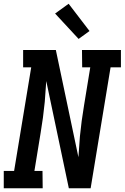

<svg xmlns="http://www.w3.org/2000/svg" viewBox="-27 -1001 663 1021"><path d="M-7 0V-92H48L139 -643H96V-735H270L390 -165L398 -276Q402 -317 407.5 -358.5Q413 -400 420 -441L453 -643H410L409 -735H616V-643H561L455 0H339L219 -570L211 -459Q207 -418 201.5 -376.5Q196 -335 189 -294L156 -92H199L200 0ZM391 -794 266 -929 338 -981 449 -836Z"/></svg>

Font: Iosevka Etoile Semibold
Style: Italic
Weight: 600
Italic angle: -9°
Designer: Belleve Invis
Foundry: Belleve Invis
Version: Version 22.1.2; ttfautohint (v1.8.4)